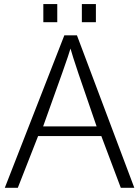

<svg xmlns="http://www.w3.org/2000/svg" viewBox="-20 -895 663 915"><path d="M186.5 -789.1V-875.5H252.9V-789.1ZM370.1 -789.1V-875.5H437V-789.1ZM2.9 0 286.6 -726.6H346.7L620.1 0H555.7L462.9 -246.6H161.6L64.9 0ZM185.5 -292.5H440.4Q330.6 -607.9 315.9 -663.6Q310.1 -642.1 277.3 -549.3Q244.6 -456.5 214.8 -374.5Z"/></svg>

Font: Oxygen Light
Style: Regular
Weight: 300
Designer: vernon adams
Foundry: Vernon Adams
Version: Version Release 0.2.3 webfont; ttfautohint (v0.93.3-1d66) -l